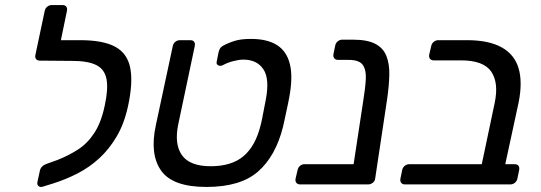

<svg xmlns="http://www.w3.org/2000/svg" viewBox="-20 -730 2141 760"><path d="M149 9Q139 12 132.5 6.5Q126 1 128 -9L138 -55Q140 -64 147 -71Q154 -78 166 -82L208 -97Q251 -114 288.5 -138Q326 -162 353.5 -204Q381 -246 395 -314Q409 -379 401.5 -417.5Q394 -456 361 -472.5Q328 -489 265 -489H235Q225 -489 220 -495.5Q215 -502 217 -512L224 -548Q226 -558 234.5 -564.5Q243 -571 253 -571H297Q388 -571 436 -545Q484 -519 495.5 -461.5Q507 -404 487 -311Q472 -241 442 -190Q412 -139 372.5 -103Q333 -67 287 -43.5Q241 -20 194 -5ZM257 -489 138 -490Q128 -490 123 -496Q118 -502 120 -512L157 -687Q159 -697 167 -703.5Q175 -710 185 -710H227Q238 -710 242.5 -703.5Q247 -697 245 -687L221 -571H277Z M797 10Q663 10 617.5 -55Q572 -120 597 -235L664 -548Q666 -558 674 -564.5Q682 -571 692 -571H733Q744 -571 748.5 -564.5Q753 -558 751 -548L686 -240Q669 -160 700 -116Q731 -72 814 -72Q897 -72 944 -112Q991 -152 1011 -232Q1014 -242 1018 -262.5Q1022 -283 1026 -304Q1030 -325 1032 -335Q1048 -418 1022.5 -456Q997 -494 943 -494Q926 -494 903 -488Q880 -482 862 -472Q852 -467 843.5 -471.5Q835 -476 838 -487L844 -518Q846 -528 849.5 -535.5Q853 -543 863 -549Q885 -561 910 -568.5Q935 -576 973 -576Q1038 -576 1076.5 -551.5Q1115 -527 1127.5 -476Q1140 -425 1125 -345Q1124 -338 1120.5 -321.5Q1117 -305 1113 -286.5Q1109 -268 1105.5 -251.5Q1102 -235 1100 -227Q1071 -112 1001.5 -51Q932 10 797 10Z M1168 0Q1158 0 1153 -6.5Q1148 -13 1150 -23L1158 -57Q1160 -67 1167.5 -73.5Q1175 -80 1185 -80H1467L1454 -19Q1452 -9 1444.5 -4.5Q1437 0 1427 0ZM1389 0Q1379 0 1375 -6.5Q1371 -13 1371 -23L1418 -332Q1426 -381 1428 -417Q1430 -453 1416 -473Q1402 -493 1359 -493H1318Q1308 -493 1303 -499.5Q1298 -506 1300 -516L1307 -550Q1309 -560 1317 -566.5Q1325 -573 1335 -573H1377Q1434 -573 1465.5 -556.5Q1497 -540 1509.5 -508.5Q1522 -477 1521 -433Q1520 -389 1512 -335L1465 -23Q1464 -13 1455.5 -6.5Q1447 0 1437 0Z M1583 0Q1573 0 1568 -6.5Q1563 -13 1565 -23L1572 -57Q1574 -67 1582 -73.5Q1590 -80 1600 -80H1887L1938 -322Q1955 -402 1924.5 -446.5Q1894 -491 1805 -491H1697Q1687 -491 1682 -497.5Q1677 -504 1679 -514L1687 -548Q1689 -558 1697 -564.5Q1705 -571 1715 -571H1828Q1914 -571 1965 -543Q2016 -515 2032.5 -460.5Q2049 -406 2033 -325L1980 -80H2017Q2028 -80 2032.5 -73.5Q2037 -67 2035 -57L2028 -23Q2026 -13 2018 -6.5Q2010 0 2000 0Z"/></svg>

Font: Rubik
Style: Italic
Weight: 400
Italic angle: -12°
Designer: Hubert and Fischer
Foundry: Hubert and Fischer
Version: Version 2.300;gftools[0.9.30]